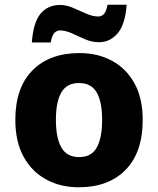

<svg xmlns="http://www.w3.org/2000/svg" viewBox="-20 -784 670 814"><path d="M585 -276Q585 -138 512.5 -64Q440 10 314 10Q236 10 175 -23.5Q114 -57 79.5 -120.5Q45 -184 45 -276Q45 -412 117.5 -485.5Q190 -559 317 -559Q395 -559 455.5 -526Q516 -493 550.5 -430Q585 -367 585 -276ZM217 -276Q217 -200 240 -159Q263 -118 316 -118Q368 -118 390.5 -159Q413 -200 413 -276Q413 -352 390 -392Q367 -432 315 -432Q263 -432 240 -392Q217 -352 217 -276ZM115 -604Q121 -689 152 -726Q183 -763 235 -763Q261 -763 289 -751Q317 -739 345 -726.5Q373 -714 397 -714Q409 -714 419.5 -723.5Q430 -733 436 -764H517Q511 -681 479 -643Q447 -605 399 -605Q370 -605 341 -617.5Q312 -630 285 -642.5Q258 -655 234 -655Q222 -655 211.5 -645.5Q201 -636 195 -604Z"/></svg>

Font: Noto Sans Meetei Mayek ExtraBold
Style: Regular
Weight: 800
Designer: Monotype Design Team and Neelakash Kshetrimayum
Foundry: Monotype Imaging Inc.
Version: Version 2.002; ttfautohint (v1.8.4.7-5d5b)